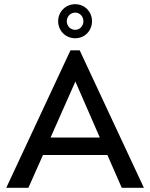

<svg xmlns="http://www.w3.org/2000/svg" viewBox="-20 -894 715 914"><path d="M220.7 -239.3 338.9 -505.9 455.1 -239.3ZM337.9 -834C360.4 -834 377 -815.4 377 -793C377 -770.5 360.4 -752 337.9 -752C315.4 -752 297.9 -770.5 297.9 -793C297.9 -815.4 315.4 -834 337.9 -834ZM9.8 0H115.2L184.6 -156.2H491.2L559.6 0H665L359.4 -654.3H315.4ZM337.9 -874C291 -874 256.8 -836.9 256.8 -793C256.8 -749 291 -711.9 337.9 -711.9C384.8 -711.9 418 -749 418 -793C418 -836.9 384.8 -874 337.9 -874Z"/></svg>

Font: Sen-gleads
Style: Regular
Weight: 400
Designer: Kosal Sen, Philatype
Foundry: Philatype
Version: Version 1.004; ttfautohint (v1.8.3)